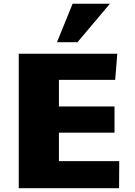

<svg xmlns="http://www.w3.org/2000/svg" viewBox="-20 -995 712 1015"><path d="M79.1 0V-710.9H600.1L588.9 -572.8H291.5V-432.1H585.4V-293.5H291.5V-143.1H610.4L609.4 0ZM281.2 -772 363.8 -975.1H561L389.6 -772Z"/></svg>

Font: Comme Black
Style: Regular
Weight: 900
Version: Version 1.000;gftools[0.9.27]